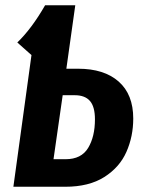

<svg xmlns="http://www.w3.org/2000/svg" viewBox="-20 -712 541 732"><path d="M488 -260Q488 -192 462 -133Q436 -74 377.5 -37Q319 0 229 0H31L100 -502L46 -550Q101 -603 152 -692H267L233 -450H278Q377 -450 432.5 -401Q488 -352 488 -260ZM342 -257Q342 -305 323 -327Q304 -349 265 -349H219L184 -105H230Q290 -105 316 -148Q342 -191 342 -257Z"/></svg>

Font: Fira Sans Compressed SemiBold
Style: Italic
Weight: 600
Width: 1
Italic angle: -8°
Designer: bBox Type GmbH & Carrois Corporate GbR & Edenspiekermann AG
Foundry: bBox Type GmbH & Carrois Corporate GbR & Edenspiekermann AG
Version: Version 4.301